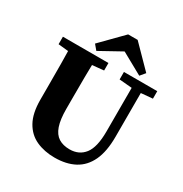

<svg xmlns="http://www.w3.org/2000/svg" viewBox="-201 -1022 1133 1191"><g transform="rotate(30 365.5 -427.0)"><path d="M440.6 -871.7 590 -719.7 560.2 -684.2 358.8 -795.6H454.3L252.8 -684.2L223 -719.7L372.5 -871.7ZM602.2 -594.1H572.8L466.4 -603.3V-657H705V-603.3ZM177.9 -588.3 29.2 -603.3V-657H355.4V-603.3L206.6 -588.3ZM271.3 -280.3Q271.3 -203.7 287.1 -158.1Q302.9 -112.6 334.6 -92.5Q366.4 -72.3 413.7 -72.3Q481 -72.3 519.1 -121.2Q557.2 -170.1 557.2 -283.1V-657H622.3V-283.1Q622.3 -177.4 591 -110.8Q559.6 -44.2 500.7 -12.8Q441.8 18.6 358.6 18.6Q285.2 18.6 227.3 -7.6Q169.4 -33.8 136.4 -92.8Q103.4 -151.8 103.4 -248.4V-357.1Q103.4 -431.2 102.9 -506.7Q102.4 -582.2 100.4 -657H274.3Q272.3 -583.2 271.8 -507.8Q271.3 -432.5 271.3 -357.1Z"/></g></svg>

Font: Adobe Variable Font Prototype
Style: Regular
Weight: 389
Designer: Frank Grießhammer
Foundry: Adobe
Version: Version 1.004;hotconv 1.0.113;makeotfexe 2.5.65598